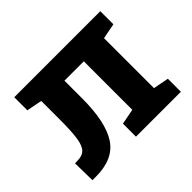

<svg xmlns="http://www.w3.org/2000/svg" viewBox="-120 -709 890 890"><g transform="rotate(-45 325.5 -264.0)"><path d="M37.6 0 35.6 -112.3 51.3 -112.8Q84 -112.8 100.6 -129.9Q117.2 -147 123.3 -188.2Q129.4 -229.5 129.4 -303.2V-427.7L53.2 -442.4V-528.3H617.2V-442.4L541 -427.7V-100.1L617.2 -85.4V0H322.8V-85.4L398.9 -100.1V-418H272V-303.2Q272 -147 223.9 -73.5Q175.8 0 60.1 0Z"/></g></svg>

Font: Roboto Slab
Style: Bold
Weight: 700
Designer: Google
Version: Version 2.000; ttfautohint (v1.8.1.43-b0c9)